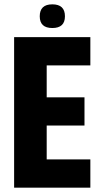

<svg xmlns="http://www.w3.org/2000/svg" viewBox="-20 -864 461 884"><path d="M45 -693H396V-563H195V-416H369V-286H195V-130H396V0H45ZM163 -789Q163 -844 221 -844Q279 -844 279 -789Q279 -735 221 -735Q163 -735 163 -789Z"/></svg>

Font: Khand Black
Style: Regular
Weight: 900
Designer: Sanchit Sawaria and Jyotish Sonowal (Devanagari), Satya Rajpurohit (Latin)
Foundry: Indian Type Foundry
Version: Version 2.000;PS 1.0;hotconv 1.0.79;makeotf.lib2.5.61930